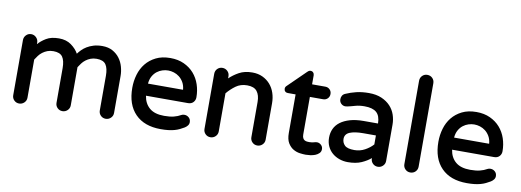

<svg xmlns="http://www.w3.org/2000/svg" viewBox="-60 -1099 3992 1472"><g transform="rotate(10 1936.0 -362.5)"><path d="M69 -40V-469Q69 -492 85 -508.5Q101 -525 124 -525Q147 -525 163.5 -508.5Q180 -492 180 -469V-457Q203 -484 241 -507Q279 -530 340 -530Q397 -530 435.5 -502Q474 -474 494 -438Q505 -453 520.5 -469Q536 -485 558 -498.5Q580 -512 609.5 -521Q639 -530 677 -530Q724 -530 757.5 -511.5Q791 -493 812.5 -464Q834 -435 844 -399Q854 -363 854 -328V-40Q854 -17 837.5 -1Q821 15 798 15Q775 15 759 -1Q743 -17 743 -40V-310Q743 -368 723 -397Q703 -426 651 -426Q625 -426 604.5 -418Q584 -410 567.5 -397.5Q551 -385 539 -369Q527 -353 517 -337V-40Q517 -17 500.5 -1Q484 15 461 15Q438 15 422 -1Q406 -17 406 -40V-310Q406 -368 386 -397Q366 -426 314 -426Q288 -426 267.5 -418Q247 -410 230.5 -397.5Q214 -385 202 -369Q190 -353 180 -337V-40Q180 -17 163.5 -1Q147 15 124 15Q101 15 85 -1Q69 -17 69 -40Z M958 -255Q958 -308 972.5 -357.5Q987 -407 1017.5 -445Q1048 -483 1095 -506.5Q1142 -530 1207 -530Q1267 -530 1313.5 -508.5Q1360 -487 1391.5 -451Q1423 -415 1439 -367.5Q1455 -320 1455 -268Q1455 -245 1440 -229Q1425 -213 1399 -213H1072Q1081 -153 1121 -119Q1161 -85 1235 -85Q1279 -85 1309.5 -92.5Q1340 -100 1366 -115Q1375 -120 1388 -120Q1408 -120 1423 -106.5Q1438 -93 1438 -71Q1438 -56 1429 -44.5Q1420 -33 1407 -25Q1390 -15 1372.5 -6.5Q1355 2 1333.5 8Q1312 14 1286 17Q1260 20 1227 20Q1099 20 1028.5 -52Q958 -124 958 -255ZM1071 -307H1344Q1341 -341 1327 -365Q1313 -389 1293.5 -404Q1274 -419 1251.5 -426Q1229 -433 1207 -433Q1185 -433 1162.5 -426Q1140 -419 1120.5 -404Q1101 -389 1087.5 -365Q1074 -341 1071 -307Z M1558 -40V-469Q1558 -493 1574 -509Q1590 -525 1613 -525Q1636 -525 1652.5 -509Q1669 -493 1669 -469V-453Q1700 -483 1742.5 -506.5Q1785 -530 1845 -530Q1890 -530 1925 -513.5Q1960 -497 1984.5 -469Q2009 -441 2021.5 -403.5Q2034 -366 2034 -324V-40Q2034 -17 2017.5 -1Q2001 15 1978 15Q1955 15 1939 -1Q1923 -17 1923 -40V-314Q1923 -367 1900 -396.5Q1877 -426 1823 -426Q1772 -426 1735 -399Q1698 -372 1669 -337V-40Q1669 -17 1652.5 -1Q1636 15 1613 15Q1590 15 1574 -1Q1558 -17 1558 -40Z M2122 -475 2258 -608Q2261 -611 2267 -615.5Q2273 -620 2282 -620Q2295 -620 2303 -611.5Q2311 -603 2311 -590V-520H2414Q2435 -520 2449 -506Q2463 -492 2463 -471Q2463 -450 2449 -436Q2435 -422 2414 -422H2311V-130Q2311 -112 2316.5 -101.5Q2322 -91 2330.5 -86.5Q2339 -82 2348.5 -81Q2358 -80 2366 -80Q2379 -80 2387.5 -81.5Q2396 -83 2403 -85Q2409 -87 2414.5 -88Q2420 -89 2426 -89Q2443 -89 2457.5 -76Q2472 -63 2472 -43Q2472 -24 2459.5 -11.5Q2447 1 2429 8Q2411 15 2391 17.5Q2371 20 2356 20Q2337 20 2310.5 16.5Q2284 13 2259.5 -1Q2235 -15 2217.5 -43.5Q2200 -72 2200 -122V-422H2139Q2126 -422 2118 -430Q2110 -438 2110 -451Q2110 -465 2122 -475Z M2750 -312H2861Q2860 -372 2830 -398Q2800 -424 2737 -424Q2696 -424 2665.5 -415Q2635 -406 2607 -400Q2597 -398 2591 -398Q2572 -398 2558 -411.5Q2544 -425 2544 -446Q2544 -462 2552 -474.5Q2560 -487 2576 -493Q2612 -509 2655 -519.5Q2698 -530 2753 -530Q2810 -530 2851.5 -512Q2893 -494 2920 -465Q2947 -436 2959.5 -399Q2972 -362 2972 -323V-40Q2972 -17 2955.5 -1Q2939 15 2916 15Q2893 15 2877 -1Q2861 -17 2861 -40V-43Q2832 -18 2789 1Q2746 20 2683 20Q2649 20 2617.5 9Q2586 -2 2562 -22.5Q2538 -43 2524 -73Q2510 -103 2510 -140Q2510 -178 2524.5 -209.5Q2539 -241 2569 -263.5Q2599 -286 2644 -299Q2689 -312 2750 -312ZM2717 -80Q2761 -80 2798.5 -100.5Q2836 -121 2861 -149V-219H2762Q2696 -219 2658.5 -203.5Q2621 -188 2621 -150Q2621 -121 2641.5 -100.5Q2662 -80 2717 -80Z M3169 -745Q3193 -745 3209 -729Q3225 -713 3225 -689V-40Q3225 -17 3209 -1Q3193 15 3169 15Q3146 15 3130 -1Q3114 -17 3114 -40V-689Q3114 -713 3130 -729Q3146 -745 3169 -745Z M3341 -255Q3341 -308 3355.5 -357.5Q3370 -407 3400.5 -445Q3431 -483 3478 -506.5Q3525 -530 3590 -530Q3650 -530 3696.5 -508.5Q3743 -487 3774.5 -451Q3806 -415 3822 -367.5Q3838 -320 3838 -268Q3838 -245 3823 -229Q3808 -213 3782 -213H3455Q3464 -153 3504 -119Q3544 -85 3618 -85Q3662 -85 3692.5 -92.5Q3723 -100 3749 -115Q3758 -120 3771 -120Q3791 -120 3806 -106.5Q3821 -93 3821 -71Q3821 -56 3812 -44.5Q3803 -33 3790 -25Q3773 -15 3755.5 -6.5Q3738 2 3716.5 8Q3695 14 3669 17Q3643 20 3610 20Q3482 20 3411.5 -52Q3341 -124 3341 -255ZM3454 -307H3727Q3724 -341 3710 -365Q3696 -389 3676.5 -404Q3657 -419 3634.5 -426Q3612 -433 3590 -433Q3568 -433 3545.5 -426Q3523 -419 3503.5 -404Q3484 -389 3470.5 -365Q3457 -341 3454 -307Z"/></g></svg>

Font: Varela Round Precious
Style: Medium
Weight: 500
Designer: Joe Prince
Foundry: Joe Prince
Version: Version 1.000